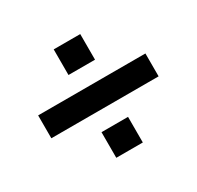

<svg xmlns="http://www.w3.org/2000/svg" viewBox="-111 -700 745 727"><g transform="rotate(-30 261.5 -337.0)"><path d="M203 -462V-574H319V-462ZM203 -100V-212H319V-100ZM27 -287V-387H496V-287Z"/></g></svg>

Font: Mozilla Text ExtraLight
Style: Regular
Weight: 200
Designer: Studio DRAMA
Foundry: Studio DRAMA
Version: Version 1.000